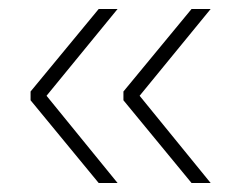

<svg xmlns="http://www.w3.org/2000/svg" viewBox="-20 -456 524 427"><path d="M448.5 -436 290.5 -243 448.5 -49H406L254.5 -233V-252.5L406 -436ZM241.5 -436 83.5 -243 241.5 -49H199.5L48 -233V-252.5L199.5 -436Z"/></svg>

Font: Anek Devanagari ExtraLight
Style: Regular
Weight: 250
Designer: Kailash Malviya (Devanagari) & Yesha Goshar (Latin)
Foundry: Ek Type
Version: Version 1.003